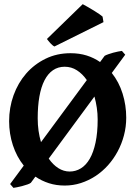

<svg xmlns="http://www.w3.org/2000/svg" viewBox="-20 -889 669 935"><path d="M455.6 -307.1Q455.6 -336.4 451.4 -364.5Q447.3 -392.6 439.9 -418.9L217.3 -116.7Q237.8 -86.9 263.9 -70.3Q290 -53.7 319.3 -53.7Q348.6 -53.7 373.8 -69.1Q398.9 -84.5 417 -115.7Q435.1 -147 445.3 -194.8Q455.6 -242.7 455.6 -307.1ZM163.6 -313Q163.6 -281.2 167.7 -252.2Q171.9 -223.1 179.7 -196.8L402.8 -499Q381.8 -529.3 354.7 -546.6Q327.6 -564 294.9 -564Q262.7 -564 238 -547.1Q213.4 -530.3 196.8 -498Q180.2 -465.8 171.9 -419.2Q163.6 -372.6 163.6 -313ZM524.4 -533.7Q559.6 -489.3 577.1 -432.9Q594.7 -376.5 594.7 -315.9Q594.7 -271.5 583.7 -230Q572.8 -188.5 553 -151.6Q533.2 -114.7 505.9 -84.2Q478.5 -53.7 445.1 -31.7Q411.6 -9.8 373.8 2.4Q335.9 14.6 295.4 14.6Q253.9 14.6 218.3 3.2Q182.6 -8.3 152.3 -28.8L130.4 1Q126 4.9 114.5 9Q103 13.2 89.6 16.6Q76.2 20 63.7 22.7Q51.3 25.4 45.4 25.9L29.3 7.3L95.7 -82.5Q61 -126 42.7 -181.9Q24.4 -237.8 24.4 -298.8Q24.4 -365.2 46.1 -425.3Q67.9 -485.4 107.4 -530.8Q147 -576.2 201.9 -603Q256.8 -629.9 323.7 -629.9Q366.2 -629.9 402.1 -618.7Q438 -607.4 467.3 -586.9L489.7 -617.2Q496.6 -621.1 507.8 -625Q519 -628.9 531 -632.3Q543 -635.7 554.7 -637.9Q566.4 -640.1 573.7 -641.1L589.8 -622.6ZM245.1 -662.6Q240.7 -664.6 235.8 -668.7Q231 -672.9 225.8 -678.2Q220.7 -683.6 216.3 -689.2Q211.9 -694.8 208.5 -699.2L382.8 -868.7Q396 -861.8 411.4 -852.8Q426.8 -843.8 440.7 -835.2Q454.6 -826.7 465.1 -819.3Q475.6 -812 479.5 -808.1L483.9 -781.2Z"/></svg>

Font: Gentium Book Basic
Style: Bold
Weight: 700
Designer: J. Victor Gaultney and Annie Olsen
Foundry: SIL International
Version: Version 1.102; 2013; Maintenance release